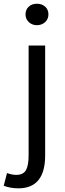

<svg xmlns="http://www.w3.org/2000/svg" viewBox="-63 -775 352 1032"><path d="M135.7 -639.6Q109.4 -639.6 91.8 -656.2Q74.2 -672.9 74.2 -697.3Q74.2 -723.6 91.8 -739.3Q108.4 -754.9 135.7 -754.9Q162.1 -754.9 179.7 -739.3Q197.3 -723.6 197.3 -697.3Q197.3 -672.9 179.7 -656.2Q161.1 -639.6 135.7 -639.6ZM35.2 237.3Q-5.9 237.3 -43 223.6L-25.4 155.3Q2 165 24.4 165Q62.5 165 77.1 138.7Q90.8 113.3 90.8 60.5V-530.3H179.7V60.5Q179.7 237.3 35.2 237.3Z"/></svg>

Font: Noto Traditional Nushu
Style: Regular
Weight: 400
Designer: LIU Zhao
Foundry: Z&Z Studio
Version: Version 1.001; ttfautohint (v1.8.3) -l 8 -r 50 -G 200 -x 14 